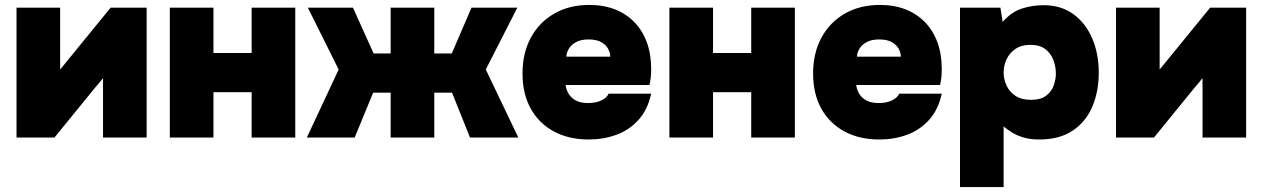

<svg xmlns="http://www.w3.org/2000/svg" viewBox="-20 -558 5123 779"><path d="M47 0V-527H224V-276Q230 -283 235.5 -290Q241 -297 247 -304L429 -527H575V0H398V-241Q391 -232 383.5 -223Q376 -214 368 -205L201 0Z M669 0V-527H846V-343H1001V-527H1178V0H1001V-184H846V0Z M1225 0 1354 -276 1229 -527H1412L1496 -341H1565V-527H1742V-341H1813L1893 -527H2079L1951 -276L2083 0H1887L1814 -182H1742V0H1565V-182H1494L1419 0Z M2369 8Q2288 8 2227.5 -24.5Q2167 -57 2133.5 -117Q2100 -177 2100 -260Q2100 -343 2134 -405.5Q2168 -468 2229 -503Q2290 -538 2371 -538Q2429 -538 2475 -520Q2521 -502 2554 -468Q2587 -434 2604.5 -386Q2622 -338 2622 -278Q2622 -261 2620.5 -245.5Q2619 -230 2615 -213H2275Q2277 -194 2287.5 -177Q2298 -160 2317 -150Q2336 -140 2365 -140Q2389 -140 2406.5 -145.5Q2424 -151 2435 -160Q2446 -169 2449 -178H2622Q2608 -113 2570.5 -71.5Q2533 -30 2480.5 -11Q2428 8 2369 8ZM2278 -328H2456Q2456 -343 2447.5 -359.5Q2439 -376 2419.5 -387Q2400 -398 2368 -398Q2337 -398 2317 -387Q2297 -376 2287.5 -359.5Q2278 -343 2278 -328Z M2696 0V-527H2873V-343H3028V-527H3205V0H3028V-184H2873V0Z M3548 8Q3467 8 3406.5 -24.5Q3346 -57 3312.5 -117Q3279 -177 3279 -260Q3279 -343 3313 -405.5Q3347 -468 3408 -503Q3469 -538 3550 -538Q3608 -538 3654 -520Q3700 -502 3733 -468Q3766 -434 3783.5 -386Q3801 -338 3801 -278Q3801 -261 3799.5 -245.5Q3798 -230 3794 -213H3454Q3456 -194 3466.5 -177Q3477 -160 3496 -150Q3515 -140 3544 -140Q3568 -140 3585.5 -145.5Q3603 -151 3614 -160Q3625 -169 3628 -178H3801Q3787 -113 3749.5 -71.5Q3712 -30 3659.5 -11Q3607 8 3548 8ZM3457 -328H3635Q3635 -343 3626.5 -359.5Q3618 -376 3598.5 -387Q3579 -398 3547 -398Q3516 -398 3496 -387Q3476 -376 3466.5 -359.5Q3457 -343 3457 -328Z M3875 201V-527H4039L4048 -469Q4084 -510 4126.5 -523.5Q4169 -537 4214 -537Q4285 -537 4335 -500.5Q4385 -464 4411.5 -402Q4438 -340 4438 -263Q4438 -186 4411.5 -124.5Q4385 -63 4331.5 -27.5Q4278 8 4196 8Q4161 8 4133.5 0Q4106 -8 4086 -20.5Q4066 -33 4052 -45V201ZM4163 -153Q4203 -153 4225 -170Q4247 -187 4255.5 -212Q4264 -237 4264 -260Q4264 -287 4254 -314Q4244 -341 4221.5 -358.5Q4199 -376 4160 -376Q4124 -376 4100 -359.5Q4076 -343 4064 -317.5Q4052 -292 4052 -264Q4052 -237 4063.5 -211.5Q4075 -186 4099.5 -169.5Q4124 -153 4163 -153Z M4508 0V-527H4685V-276Q4691 -283 4696.5 -290Q4702 -297 4708 -304L4890 -527H5036V0H4859V-241Q4852 -232 4844.5 -223Q4837 -214 4829 -205L4662 0Z"/></svg>

Font: Onest Black
Style: Regular
Weight: 900
Designer: Dmitri Voloshin, Andrey Kudryavtsev
Foundry: Dmitri Voloshin, Andrey Kudryavtsev
Version: Version 1.000;gftools[0.9.33]